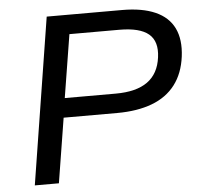

<svg xmlns="http://www.w3.org/2000/svg" viewBox="-51 -757 838 810"><g transform="rotate(-5 368.0 -352.5)"><path d="M64 0 176 -705H495Q580 -705 635.5 -680.5Q691 -656 714.5 -607.5Q738 -559 729 -488Q720 -417 683.5 -369Q647 -321 584.5 -297.5Q522 -274 437 -274H210L166 0ZM222 -356H438Q525 -356 572.5 -390Q620 -424 629 -493Q638 -560 600.5 -591.5Q563 -623 476 -623H265Z"/></g></svg>

Font: Nunito Sans 10pt SemiExpanded Medium
Style: Italic
Weight: 500
Width: 6
Italic angle: -9°
Designer: Vernon Adams
Foundry: Vernon Adams
Version: Version 3.101;gftools[0.9.27]